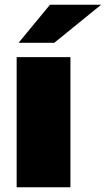

<svg xmlns="http://www.w3.org/2000/svg" viewBox="-20 -787 445 807"><path d="M50 -547V0H276V-547ZM190 -767 58 -607H208L405 -767Z"/></svg>

Font: Montserrat Custom Black
Style: Regular
Weight: 900
Designer: Julieta Ulanovsky
Foundry: Julieta Ulanovsky
Version: Version 7.200